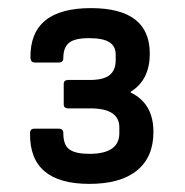

<svg xmlns="http://www.w3.org/2000/svg" viewBox="-20 -795 456 473"><path d="M200 -342Q52 -342 54 -467Q54 -478 65 -478H125Q136 -478 136 -467Q136 -437 151.5 -426.5Q167 -416 200 -416Q274 -416 274 -467V-481Q274 -528 203 -528H148Q137 -528 137 -538V-588Q137 -598 148 -598H201Q235 -598 250 -610Q265 -622 265 -647V-661Q265 -681 249.5 -691Q234 -701 199 -701Q164 -701 150 -689.5Q136 -678 136 -652Q136 -641 125 -641H66Q56 -641 55 -652Q53 -775 204 -775Q349 -775 349 -663Q349 -598 302 -569V-567Q358 -540 358 -470Q358 -408 317.5 -375Q277 -342 200 -342Z"/></svg>

Font: Sofia Sans SemiBold
Style: Regular
Weight: 600
Designer: Botio Nikoltchev, Ani Petrova
Foundry: lettersoup
Version: Version 4.101; ttfautohint (v1.8.4.7-5d5b)